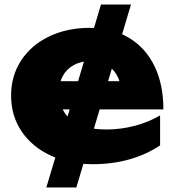

<svg xmlns="http://www.w3.org/2000/svg" viewBox="-20 -712 776 852"><path d="M561.2 -691.8 318.7 120H185.6L428.1 -691.8ZM29.2 -287.9Q29.2 -376.2 74.3 -444.5Q119.4 -512.8 198.9 -550.6Q278.4 -588.4 377.6 -588.4Q478.4 -588.4 552.5 -544Q626.5 -499.5 665.8 -418.1Q705.1 -336.8 705.1 -226.6H200.1V-351.6H586.2L519.3 -308.1Q515 -350.5 497.6 -380.1Q480.3 -409.7 451.4 -425.3Q422.4 -441 383 -441Q339.7 -441 307.7 -423.5Q275.8 -406 258.8 -375.1Q241.8 -344.1 241.8 -304.3Q241.8 -251.1 265.6 -213.5Q289.3 -176 336.5 -156.7Q383.6 -137.4 452.4 -137.4Q515.8 -137.4 577.8 -153.7Q639.7 -169.9 690.4 -199.8V-66.8Q629.6 -26.2 554.3 -4.8Q479 16.6 391.6 16.6Q288.1 16.6 205.4 -21.6Q122.7 -59.7 76 -128.8Q29.2 -197.9 29.2 -287.9Z"/></svg>

Font: Unbounded Variable
Style: Regular
Weight: 400
Designer: Luke Prowse, Jean-Baptiste Morizot, Fátima Lázaro, Florian Runge
Foundry: NaN
Version: Version 1.600;FEAKit 1.0